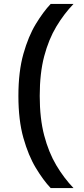

<svg xmlns="http://www.w3.org/2000/svg" viewBox="-20 -808 431 981"><path d="M74 -318Q74 -442 99.5 -532.5Q125 -623 163.1 -685.5Q201.1 -748 239 -788H355.7Q306.7 -737 267.7 -672Q228.7 -607 205.8 -520.5Q183 -434 183 -318Q183 -203 205.8 -116Q228.7 -29.1 267.7 36.5Q306.7 102 355.7 153H239Q201.1 113 163.1 50Q125 -13 99.5 -103.5Q74 -194 74 -318Z"/></svg>

Font: 42dot Sans Light
Style: Regular
Weight: 300
Designer: 42dot
Version: Version 1.000